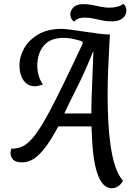

<svg xmlns="http://www.w3.org/2000/svg" viewBox="-20 -844 726 1024"><path d="M576 160Q550 160 530.5 139Q511 118 497.5 76.5Q484 35 477 -27Q470 -89 468 -170H291Q246 -86 211.5 -45Q177 -4 149.5 9Q122 22 98 22Q64 22 50 7.5Q36 -7 36 -27Q36 -35 37.5 -40.5Q39 -46 40 -51Q66 -51 88.5 -58.5Q111 -66 133.5 -86.5Q156 -107 182.5 -145.5Q209 -184 242.5 -246.5Q276 -309 320 -399.5Q364 -490 422 -614L417 -624Q402 -629 374.5 -635.5Q347 -642 318 -642Q248 -642 213.5 -600.5Q179 -559 179 -494Q179 -467 186 -441.5Q193 -416 209 -394Q200 -390 189 -387Q178 -384 166 -384Q140 -384 121.5 -398.5Q103 -413 93.5 -438Q84 -463 84 -495Q84 -543 109.5 -587.5Q135 -632 185 -661Q235 -690 307 -690Q326 -690 359.5 -685.5Q393 -681 432 -675Q471 -669 506.5 -664.5Q542 -660 566 -660Q565 -632 562 -581.5Q559 -531 556.5 -467Q554 -403 554 -333Q554 -265 557.5 -196.5Q561 -128 570 -66Q579 -4 595 44Q611 92 636 120Q630 132 620.5 141Q611 150 600 155Q589 160 576 160ZM323 -239H467Q467 -267 468.5 -319.5Q470 -372 473 -437Q476 -502 478 -566H475Q434 -463 392 -380Q350 -297 323 -239ZM578 -730Q549 -730 525.5 -735Q502 -740 479.5 -745Q457 -750 431 -750Q409 -750 395.5 -744Q382 -738 375 -728Q362 -739 358.5 -749.5Q355 -760 355 -767Q355 -788 372 -805Q389 -822 423 -822Q448 -822 471 -817.5Q494 -813 517.5 -808Q541 -803 564 -803Q586 -803 607.5 -809Q629 -815 637 -824Q646 -817 650 -808Q654 -799 654 -788Q654 -763 634 -746.5Q614 -730 578 -730Z"/></svg>

Font: Sansita Swashed Light
Style: Regular
Weight: 300
Designer: Pablo Cosgaya
Foundry: Omnibus-Type
Version: Version 1.003